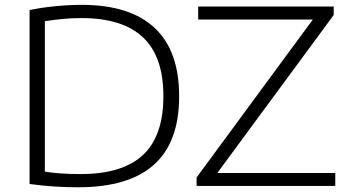

<svg xmlns="http://www.w3.org/2000/svg" viewBox="-20 -767 1439 792"><path d="M102 -8V-725.5Q152 -736 208.8 -741.5Q265.5 -747 317 -747Q515.5 -747 617.2 -652.5Q719 -558 719 -370Q719 -180.5 615 -87.5Q511 5.5 303 5.5Q252 5.5 205.5 2.5Q159 -0.5 102 -8ZM654 -370.5Q654 -534 569.5 -613.2Q485 -692.5 315.5 -692.5Q247 -692.5 165 -679.5V-59Q226.5 -49 313 -49Q485 -49 569.5 -127.5Q654 -206 654 -370.5ZM876.5 -53.5H1363V0H791V-35L1270.5 -686.5H797.5V-740H1356.5V-705Z"/></svg>

Font: Encode Sans Expanded Light
Style: Regular
Weight: 300
Width: 7
Designer: Multiple Designers
Foundry: Impallari Type
Version: Version 2.000